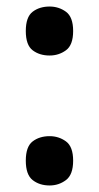

<svg xmlns="http://www.w3.org/2000/svg" viewBox="-20 -560 303 588"><path d="M132 -390Q101 -390 80 -406Q59 -422 59 -465Q59 -508 80 -524Q101 -540 132 -540Q160 -540 182 -524Q204 -508 204 -465Q204 -422 182 -406Q160 -390 132 -390ZM132 8Q101 8 80 -8.5Q59 -25 59 -68Q59 -111 80 -127Q101 -143 132 -143Q160 -143 182 -127Q204 -111 204 -68Q204 -25 182 -8.5Q160 8 132 8Z"/></svg>

Font: Noto Serif Hebrew Condensed
Style: Bold
Weight: 700
Width: 3
Designer: Monotype Design Team
Foundry: Monotype Imaging Inc.
Version: Version 2.004; ttfautohint (v1.8.4.7-5d5b)